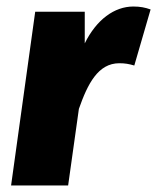

<svg xmlns="http://www.w3.org/2000/svg" viewBox="-20 -569 482 589"><path d="M389 -549C331 -549 276 -509 240 -436V-533H88L14 0H189L222 -235C249 -312 281 -375 346 -375C363 -375 375 -373 392 -368L442 -540C425 -546 410 -549 389 -549Z"/></svg>

Font: Fira Sans ExtraBold
Style: Italic
Weight: 800
Italic angle: -8°
Designer: bBox Type GmbH & Carrois Corporate GbR & Edenspiekermann AG
Foundry: bBox Type GmbH & Carrois Corporate GbR & Edenspiekermann AG
Version: Version 4.301;PS 004.301;hotconv 1.0.88;makeotf.lib2.5.64775